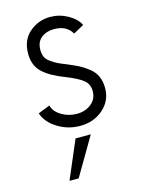

<svg xmlns="http://www.w3.org/2000/svg" viewBox="-115 -576 647 883"><g transform="rotate(-15 209.0 -134.5)"><path d="M217.5 10Q160 10 111.2 -20Q62.5 -50 47.5 -95L103.8 -117.5Q111.2 -87.5 144.4 -67.5Q177.5 -47.5 217.5 -47.5Q257.5 -47.5 285.6 -70Q313.8 -92.5 313.8 -130Q313.8 -163.8 289.4 -183.1Q265 -202.5 211.2 -223.8Q141.2 -250 106.2 -283.1Q71.2 -316.2 71.2 -372.5Q71.2 -437.5 113.8 -473.8Q156.2 -510 212.5 -510Q256.2 -510 295.6 -488.1Q335 -466.2 350 -435L300 -407.5Q275 -451.2 215 -451.2Q178.8 -451.2 154.4 -431.9Q130 -412.5 130 -375Q130 -355 136.2 -341.2Q142.5 -327.5 159.4 -315.6Q176.2 -303.8 190 -296.9Q203.8 -290 232.5 -278.8Q265 -265 283.8 -255.6Q302.5 -246.2 326.2 -228.1Q350 -210 361.2 -185.6Q372.5 -161.2 372.5 -128.8Q372.5 -68.8 327.5 -29.4Q282.5 10 217.5 10ZM147.5 241.2H103.8L181.2 60H253.8Z"/></g></svg>

Font: Now Light
Style: Regular
Weight: 300
Designer: Alfredo Marco Pradil
Foundry: Alfredo Marco Pradil
Version: Version 1.002;PS 001.002;hotconv 1.0.88;makeotf.lib2.5.64775